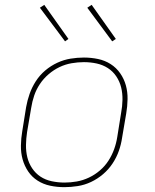

<svg xmlns="http://www.w3.org/2000/svg" viewBox="-20 -766 640 794"><path d="M246 8Q216 8 187.5 2Q159 -4 135.5 -19Q112 -34 96.5 -57Q81 -80 73.5 -107Q66 -134 66.5 -164Q67 -194 72 -223L88 -323Q93 -351 102.5 -378Q112 -405 128 -430Q144 -455 167 -474.5Q190 -494 217 -506.5Q244 -519 272 -523.5Q300 -528 327 -528Q357 -528 385.5 -522Q414 -516 437.5 -501Q461 -486 477 -463Q493 -440 500.5 -413Q508 -386 507.5 -356Q507 -326 502 -297L485 -197Q481 -169 471.5 -142Q462 -115 445.5 -90Q429 -65 406 -45.5Q383 -26 356.5 -13.5Q330 -1 301.5 3.5Q273 8 246 8ZM247 -11Q272 -11 297.5 -15.5Q323 -20 347.5 -31.5Q372 -43 393 -61Q414 -79 428.5 -101.5Q443 -124 452 -149Q461 -174 465 -200L481 -300Q486 -326 486.5 -353Q487 -380 481 -404.5Q475 -429 461 -450Q447 -471 426 -484.5Q405 -498 379.5 -503.5Q354 -509 327 -509Q302 -509 276 -504.5Q250 -500 226 -488.5Q202 -477 181 -459Q160 -441 145 -418.5Q130 -396 121.5 -371Q113 -346 109 -320L92 -220Q88 -194 87.5 -167Q87 -140 93 -115.5Q99 -91 113 -70Q127 -49 147.5 -35.5Q168 -22 194 -16.5Q220 -11 247 -11ZM444 -595 341 -734 359 -746 459 -605ZM249 -595 145 -734 163 -746 263 -605Z"/></svg>

Font: Iosevka Thin Extended
Style: Italic
Weight: 100
Width: 7
Italic angle: -9°
Monospace: yes
Designer: Belleve Invis
Foundry: Belleve Invis
Version: Version 32.5.0; ttfautohint (v1.8.4)